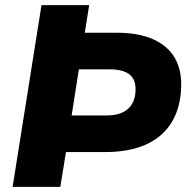

<svg xmlns="http://www.w3.org/2000/svg" viewBox="-20 -725 730 745"><path d="M29 0 141 -705H326L309 -598H433Q517 -598 573.5 -573Q630 -548 657.5 -501.5Q685 -455 683 -389Q681 -308 646.5 -251Q612 -194 547 -164.5Q482 -135 389 -135H236L214 0ZM258 -277H394Q448 -277 476.5 -302.5Q505 -328 506 -376Q507 -417 482 -436.5Q457 -456 404 -456H286Z"/></svg>

Font: Nunito Sans 11pt Black
Style: Italic
Weight: 900
Italic angle: -9°
Version: Version 3.101;gftools[0.9.27]